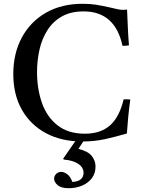

<svg xmlns="http://www.w3.org/2000/svg" viewBox="-20 -731 761 1011"><path d="M666 -207Q654 -119 648 -28Q593 -12 536 1Q479 14 414 14Q303 14 221.5 -30Q140 -74 95 -153.5Q50 -233 50 -341Q50 -450 95 -533.5Q140 -617 222 -664Q304 -711 415 -711Q456 -711 487 -706Q518 -701 562 -691Q582 -687 597 -683Q612 -679 628 -679Q633 -679 639 -679.5Q645 -680 649 -681Q651 -637 653 -590Q655 -543 659 -492Q639 -489 625 -490Q586 -671 420 -671Q353 -671 306 -644.5Q259 -618 230 -572.5Q201 -527 188 -470Q175 -413 175 -351Q175 -263 201 -189Q227 -115 283 -71Q339 -27 427 -27Q510 -27 559.5 -71Q609 -115 631 -208Q639 -208 647.5 -208Q656 -208 666 -207ZM392 -10H434L393 53Q443 65 463 90Q483 115 483 146Q483 182 463.5 207.5Q444 233 412 246.5Q380 260 342 260Q301 260 283 243.5Q265 227 265 210Q265 195 276 184.5Q287 174 303 174Q316 174 333 185.5Q350 197 361 227Q394 225 407 211.5Q420 198 420 180Q420 150 391.5 131.5Q363 113 315 109L313 104Z"/></svg>

Font: Castoro
Style: Regular
Weight: 400
Designer: John Hudson
Foundry: Tiro Typeworks Ltd.
Version: Version 2.04